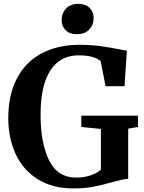

<svg xmlns="http://www.w3.org/2000/svg" viewBox="-20 -990 763 1020"><path d="M24 -363.5Q24 -486.5 70 -573.8Q116 -661 201.2 -706.5Q286.5 -752 403 -752Q461.5 -752 514.2 -744.8Q567 -737.5 622.5 -726.5L654 -720.5L641.5 -532H541L515 -663.5Q505 -676 475.5 -686Q446 -696 397.5 -696Q299.5 -696 247.5 -615.8Q195.5 -535.5 195.5 -380Q195.5 -230 240.8 -138.2Q286 -46.5 385 -46.5Q425 -46.5 460.2 -58Q495.5 -69.5 516 -88.5V-305L412 -315.5V-375.5H713V-315.5L661 -306.5V-40Q645 -39.5 626.5 -35.2Q608 -31 577.5 -22.5Q523 -7 476 2Q429 11 371.5 11Q259.5 11 181.2 -37.5Q103 -86 63.5 -170.8Q24 -255.5 24 -363.5ZM387.5 -808.5Q349.5 -808.5 328.5 -829.8Q307.5 -851 307.5 -882.5Q307.5 -919.5 330.8 -944.5Q354 -969.5 396.5 -969.5H397.5Q435.5 -969.5 456.5 -948Q477.5 -926.5 477.5 -895Q477.5 -858 454.2 -833.2Q431 -808.5 388.5 -808.5Z"/></svg>

Font: Merriweather Text
Style: Bold
Weight: 700
Designer: Eben Sorkin
Foundry: Eben Sorkin
Version: Version 2.100